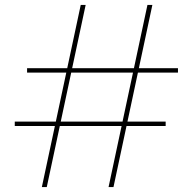

<svg xmlns="http://www.w3.org/2000/svg" viewBox="-20 -760 783 780"><path d="M150 0 308 -740H328L170 0ZM421 0 579 -740H599L441 0ZM40 -248V-266H653V-248ZM90 -465V-483H703V-465Z"/></svg>

Font: Poppins Devanagari Thin
Style: Regular
Weight: 100
Designer: Ninad Kale (Devanagari), Jonny Pinhorn (Latin)
Foundry: Indian Type Foundry
Version: 4.005